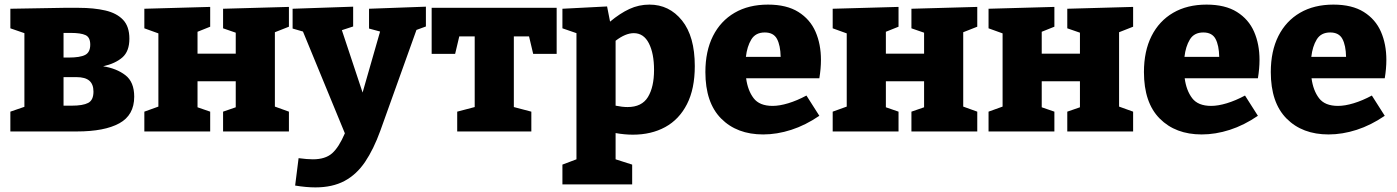

<svg xmlns="http://www.w3.org/2000/svg" viewBox="-20 -571 6068 834"><path d="M256 -537H322Q388 -537 437.5 -525.5Q487 -514 514.5 -485Q542 -456 542 -403Q542 -348 511.5 -321.5Q481 -295 428 -283Q486 -274 524.5 -244.5Q563 -215 563 -151Q563 -71 498.5 -35.5Q434 0 314 0H25V-86L86 -107V-427L25 -448V-533ZM288 -428H256V-321H278Q328 -321 350 -332.5Q372 -344 372 -377Q372 -409 351.5 -418.5Q331 -428 288 -428ZM292 -112Q340 -112 363 -124Q386 -136 386 -173Q386 -205 368 -220.5Q350 -236 312 -236H256V-112Z M607 0V-86L668 -108V-426L607 -448V-533L893 -541V-455L838 -433V-338H1004V-429L949 -448V-533L1235 -541V-455L1174 -431V-108L1235 -86V0H949V-86L1004 -105V-218H838V-105L893 -86V0Z M1262 235 1277 116Q1314 121 1339 121Q1393 121 1422.5 95Q1452 69 1478 8L1296 -434L1251 -447V-533L1514 -542V-456L1465 -440L1555 -169L1631 -434L1583 -447V-533L1830 -542V-456L1789 -441L1632 -3Q1603 77 1566 132Q1529 187 1476.5 215Q1424 243 1350 243Q1310 243 1262 235Z M1966 0V-86L2042 -106V-413H1975L1957 -337H1855V-537H2398V-337H2296L2278 -413H2212V-106L2288 -86V0Z M2423 230V144L2484 121V-427L2423 -448V-533L2617 -543L2630 -477Q2673 -513 2714 -532Q2755 -551 2801 -551Q2887 -551 2942.5 -482Q2998 -413 2998 -284Q2998 -185 2964 -118.5Q2930 -52 2869.5 -19Q2809 14 2729 14Q2693 14 2654 7V121L2726 144V230ZM2706 -106Q2768 -106 2794.5 -149.5Q2821 -193 2821 -267Q2821 -339 2798.5 -383Q2776 -427 2733 -427Q2697 -427 2654 -394V-112Q2683 -106 2706 -106Z M3295 13Q3181 13 3112.5 -56Q3044 -125 3044 -258Q3044 -349 3077 -414.5Q3110 -480 3171 -515.5Q3232 -551 3316 -551Q3397 -551 3448 -519Q3499 -487 3522.5 -433Q3546 -379 3546 -311Q3546 -273 3539 -231H3221Q3228 -178 3253.5 -144.5Q3279 -111 3336 -111Q3366 -111 3404 -122.5Q3442 -134 3483 -156L3539 -68Q3479 -27 3417 -7Q3355 13 3295 13ZM3302 -430Q3262 -430 3243.5 -399.5Q3225 -369 3220 -324H3371Q3370 -374 3355 -402Q3340 -430 3302 -430Z M3597 0V-86L3658 -108V-426L3597 -448V-533L3883 -541V-455L3828 -433V-338H3994V-429L3939 -448V-533L4225 -541V-455L4164 -431V-108L4225 -86V0H3939V-86L3994 -105V-218H3828V-105L3883 -86V0Z M4274 0V-86L4335 -108V-426L4274 -448V-533L4560 -541V-455L4505 -433V-338H4671V-429L4616 -448V-533L4902 -541V-455L4841 -431V-108L4902 -86V0H4616V-86L4671 -105V-218H4505V-105L4560 -86V0Z M5200 13Q5086 13 5017.5 -56Q4949 -125 4949 -258Q4949 -349 4982 -414.5Q5015 -480 5076 -515.5Q5137 -551 5221 -551Q5302 -551 5353 -519Q5404 -487 5427.5 -433Q5451 -379 5451 -311Q5451 -273 5444 -231H5126Q5133 -178 5158.5 -144.5Q5184 -111 5241 -111Q5271 -111 5309 -122.5Q5347 -134 5388 -156L5444 -68Q5384 -27 5322 -7Q5260 13 5200 13ZM5207 -430Q5167 -430 5148.5 -399.5Q5130 -369 5125 -324H5276Q5275 -374 5260 -402Q5245 -430 5207 -430Z M5751 13Q5637 13 5568.5 -56Q5500 -125 5500 -258Q5500 -349 5533 -414.5Q5566 -480 5627 -515.5Q5688 -551 5772 -551Q5853 -551 5904 -519Q5955 -487 5978.5 -433Q6002 -379 6002 -311Q6002 -273 5995 -231H5677Q5684 -178 5709.5 -144.5Q5735 -111 5792 -111Q5822 -111 5860 -122.5Q5898 -134 5939 -156L5995 -68Q5935 -27 5873 -7Q5811 13 5751 13ZM5758 -430Q5718 -430 5699.5 -399.5Q5681 -369 5676 -324H5827Q5826 -374 5811 -402Q5796 -430 5758 -430Z"/></svg>

Font: Bitter ExtraBold
Style: Regular
Weight: 800
Designer: Sol Matas, and Bitter project Authors
Foundry: Sol Matas
Version: Version 2.001